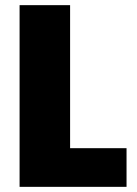

<svg xmlns="http://www.w3.org/2000/svg" viewBox="-20 -725 531 745"><path d="M252 -705V-150H471V0H56V-705Z"/></svg>

Font: SVN-Poppins ExtraBold
Style: Regular
Weight: 800
Designer: Ninad Kale (Devanagari), Jonny Pinhorn (Latin)
Foundry: Indian Type Foundry
Version: Version 3.002 2017; ttfautohint (v1.8.3)